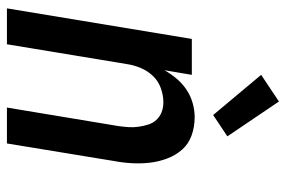

<svg xmlns="http://www.w3.org/2000/svg" viewBox="-152 -652 805 540"><g transform="rotate(90 250.0 -382.5)"><path d="M4 0 90 -520H191L178 -443Q188 -461 202 -477.5Q216 -494 233.5 -505.5Q251 -517 271 -522.5Q291 -528 310 -528Q337 -528 361 -519.5Q385 -511 401 -493Q417 -475 426 -451.5Q435 -428 438 -402.5Q441 -377 439.5 -351Q438 -325 433 -299L384 0H283L335 -313Q337 -327 338 -341.5Q339 -356 337 -370Q335 -384 331 -397Q327 -410 318 -420Q309 -430 296 -435Q283 -440 268 -440Q249 -440 229 -433Q209 -426 194.5 -411Q180 -396 172 -377Q164 -358 161 -339L105 0ZM304 -580 191 -715 266 -765 364 -620Z"/></g></svg>

Font: Iosevka Term Curly Semibold
Style: Italic
Weight: 600
Italic angle: -9°
Designer: Belleve Invis
Foundry: Belleve Invis
Version: Version 32.3.0